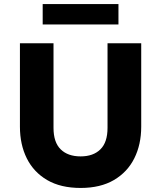

<svg xmlns="http://www.w3.org/2000/svg" viewBox="-20 -914 796 949"><path d="M378.5 15Q280 15 213.2 -24Q146.5 -63 112.5 -131.2Q78.5 -199.5 78.5 -288V-700H244.5V-282Q244.5 -210.5 280 -175.8Q315.5 -141 378.5 -141Q441 -141 476.2 -175.8Q511.5 -210.5 511.5 -282V-700H678V-288Q678 -200 644 -131.8Q610 -63.5 543.2 -24.2Q476.5 15 378.5 15ZM191 -793V-894H565.5V-793Z"/></svg>

Font: Geologica Cursive
Style: Bold
Weight: 700
Designer: Sindre Bremnes, Frode Helland
Foundry: Monokrom Skriftforlag AS
Version: Version 1.010;gftools[0.9.28]